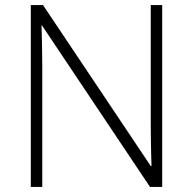

<svg xmlns="http://www.w3.org/2000/svg" viewBox="-20 -734 759 754"><path d="M617 0H569L145 -634H143Q144 -607 144.5 -580Q145 -553 145.5 -525.5Q146 -498 146 -468V0H101V-714H149L572 -82H575Q574 -104 573.5 -132Q573 -160 572.5 -189Q572 -218 572 -244V-714H617Z"/></svg>

Font: Noto Sans Oriya ExtraLight
Style: Regular
Weight: 250
Version: Version 2.003